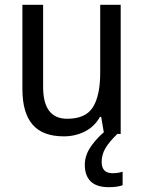

<svg xmlns="http://www.w3.org/2000/svg" viewBox="-20 -556 599 797"><path d="M481 -536V0H412L400 -71H395Q372 -30 332 -10Q292 10 245 10Q157 10 115 -39Q73 -88 73 -186V-536H159V-195Q159 -63 259 -63Q336 -63 366 -111.5Q396 -160 396 -255V-536ZM402 116Q402 163 447 163Q462 163 472 161Q482 159 489 157V213Q477 217 463.5 219Q450 221 432 221Q381 221 356.5 197Q332 173 332 128Q332 87 359.5 49Q387 11 420 -14L467 0Q433 33 417.5 59.5Q402 86 402 116Z"/></svg>

Font: Noto Sans Sinhala SemiCondensed
Style: Regular
Weight: 400
Width: 4
Designer: Jelle Bosma - Monotype Design Team
Foundry: Monotype Imaging Inc.
Version: Version 2.006; ttfautohint (v1.8.4.7-5d5b)